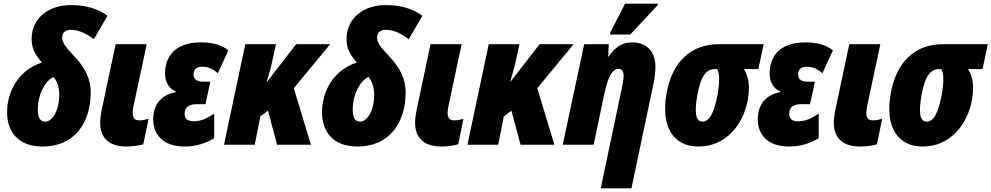

<svg xmlns="http://www.w3.org/2000/svg" viewBox="-20 -796 5453 1056"><path d="M215 10C388 10 479 -119 479 -289C479 -361 448 -423 393 -482C354 -524 322 -555 322 -589C322 -615 338 -632 370 -632C401 -632 446 -620 496 -580L571 -709C522 -747 453 -768 370 -768C246 -768 154 -696 154 -581C154 -520 180 -491 210 -452C82 -410 19 -294 19 -178C19 -75 77 10 215 10ZM228 -127C205 -127 188 -144 188 -192C188 -278 228 -350 274 -373C294 -351 306 -317 306 -271C306 -197 272 -127 228 -127Z M675 10C703 10 739 6 768 -2L797 -143C779 -137 762 -134 746 -134C722 -134 710 -146 710 -175C710 -184 711 -194 713 -206L787 -553H616L538 -185C534 -162 531 -141 531 -122C531 -37 579 9 675 10Z M995 10C1058 10 1112 -8 1158 -36V-171C1117 -144 1085 -129 1045 -129C1011 -129 992 -143 996 -178C999 -208 1021 -223 1064 -223H1110L1137 -347H1094C1058 -347 1042 -365 1045 -392C1047 -416 1062 -429 1092 -429C1126 -429 1151 -417 1178 -393L1236 -519C1197 -551 1143 -563 1084 -563C967 -563 899 -508 889 -415C882 -357 903 -310 947 -294L946 -289C876 -276 832 -233 824 -162C813 -60 875 10 995 10Z M1212 0H1381L1412 -156L1454 -187L1504 0H1690L1596 -311L1796 -553H1609L1449 -347H1447C1458 -383 1469 -420 1477 -457L1498 -553H1329Z M1947 10C2120 10 2211 -119 2211 -289C2211 -361 2180 -423 2125 -482C2086 -524 2054 -555 2054 -589C2054 -615 2070 -632 2102 -632C2133 -632 2178 -620 2228 -580L2303 -709C2254 -747 2185 -768 2102 -768C1978 -768 1886 -696 1886 -581C1886 -520 1912 -491 1942 -452C1814 -410 1751 -294 1751 -178C1751 -75 1809 10 1947 10ZM1960 -127C1937 -127 1920 -144 1920 -192C1920 -278 1960 -350 2006 -373C2026 -351 2038 -317 2038 -271C2038 -197 2004 -127 1960 -127Z M2407 10C2435 10 2471 6 2500 -2L2529 -143C2511 -137 2494 -134 2478 -134C2454 -134 2442 -146 2442 -175C2442 -184 2443 -194 2445 -206L2519 -553H2348L2270 -185C2266 -162 2263 -141 2263 -122C2263 -37 2311 9 2407 10Z M2551 0H2720L2751 -156L2793 -187L2843 0H3029L2935 -311L3135 -553H2948L2788 -347H2786C2797 -383 2808 -420 2816 -457L2837 -553H2668Z M3335 -606H3446L3596 -766L3598 -776H3418L3338 -620ZM3399 -306 3284 240H3453L3574 -335C3581 -370 3585 -400 3585 -426C3585 -522 3527 -563 3457 -563C3403 -563 3361 -536 3328 -485H3325L3328 -553H3193L3075 0H3245L3304 -281C3322 -366 3346 -417 3382 -417C3399 -417 3410 -404 3410 -380C3410 -361 3405 -332 3399 -306Z M3822 10C3965 10 4068 -101 4094 -253C4105 -323 4098 -372 4072 -416H4151L4180 -553H3933C3782 -553 3675 -458 3645 -276C3616 -104 3679 10 3822 10ZM3844 -127C3807 -127 3798 -173 3815 -271C3835 -381 3865 -416 3913 -416H3924C3939 -392 3939 -347 3926 -272C3907 -173 3881 -127 3844 -127Z M4320 10C4383 10 4437 -8 4483 -36V-171C4442 -144 4410 -129 4370 -129C4336 -129 4317 -143 4321 -178C4324 -208 4346 -223 4389 -223H4435L4462 -347H4419C4383 -347 4367 -365 4370 -392C4372 -416 4387 -429 4417 -429C4451 -429 4476 -417 4503 -393L4561 -519C4522 -551 4468 -563 4409 -563C4292 -563 4224 -508 4214 -415C4207 -357 4228 -310 4272 -294L4271 -289C4201 -276 4157 -233 4149 -162C4138 -60 4200 10 4320 10Z M4710 10C4738 10 4774 6 4803 -2L4832 -143C4814 -137 4797 -134 4781 -134C4757 -134 4745 -146 4745 -175C4745 -184 4746 -194 4748 -206L4822 -553H4651L4573 -185C4569 -162 4566 -141 4566 -122C4566 -37 4614 9 4710 10Z M5055 10C5198 10 5301 -101 5327 -253C5338 -323 5331 -372 5305 -416H5384L5413 -553H5166C5015 -553 4908 -458 4878 -276C4849 -104 4912 10 5055 10ZM5077 -127C5040 -127 5031 -173 5048 -271C5068 -381 5098 -416 5146 -416H5157C5172 -392 5172 -347 5159 -272C5140 -173 5114 -127 5077 -127Z"/></svg>

Font: Noto Sans Condensed Black
Style: Italic
Weight: 900
Width: 3
Italic angle: -12°
Designer: Monotype Design Team
Foundry: Monotype Imaging Inc.
Version: Version 2.013